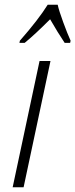

<svg xmlns="http://www.w3.org/2000/svg" viewBox="-20 -786 316 806"><path d="M251.5 -606Q222.7 -648.9 190.4 -705.1Q126 -640.6 83.5 -606H61.5L63.5 -615.2Q141.6 -704.1 180.2 -766.1H222.2Q227.5 -741.2 245.4 -692.6Q263.2 -644 276.4 -615.2L274.4 -606ZM79.1 0H33.2L146 -529.8H191.9Z"/></svg>

Font: TypoPRO Open Sans Condensed
Style: Italic
Weight: 300
Width: 3
Italic angle: -12°
Foundry: Ascender Corporation
Version: Version 1.10